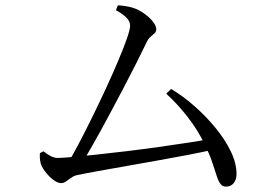

<svg xmlns="http://www.w3.org/2000/svg" viewBox="-20 -714 1040 713"><path d="M228.3 -102.4Q245.3 -129.1 268.6 -173Q292 -216.9 318.4 -270.6Q344.9 -324.3 370.7 -379.9Q396.6 -435.5 417.5 -484.9Q438.5 -534.4 450.9 -569.7Q463.2 -605 463.2 -618.3Q463.2 -634.6 449.4 -648.6Q435.5 -662.6 410.5 -676.2L417.7 -694.3Q432.5 -693.5 448.3 -690.9Q464.1 -688.3 475.3 -684.3Q495.5 -678 515.1 -664Q534.7 -650 547.5 -634.1Q560.3 -618.2 560.3 -605.1Q560.3 -596.8 554 -590.6Q547.8 -584.3 539.5 -577.6Q531.2 -570.9 525.7 -559.5Q510.7 -528.3 487.7 -482.4Q464.7 -436.5 437.2 -384.2Q409.7 -331.9 381.4 -279.3Q353.1 -226.7 327.1 -180.6Q301.1 -134.5 280.6 -102.4ZM207.3 -34Q197.3 -34 185.5 -41.1Q173.6 -48.2 162.4 -59.7Q151.2 -71.3 142.8 -83.6Q134.3 -96 131.2 -107.3Q128.8 -117.2 128.1 -126.2Q127.5 -135.2 128.1 -145.3L141.3 -152.1Q156.5 -140.2 169.2 -133.8Q181.8 -127.5 195.3 -127.5Q209.4 -127.5 247.2 -130.8Q285.1 -134.1 337.7 -139.8Q390.3 -145.5 450.2 -152.6Q510.2 -159.8 569.5 -168.2Q628.8 -176.6 680 -184.4Q731.2 -192.3 765.1 -198.7L773.5 -158.6Q731.2 -148.9 675.7 -138.3Q620.3 -127.7 560.4 -117.1Q500.6 -106.4 443.8 -96.4Q387.1 -86.4 340.3 -78Q293.5 -69.5 264.6 -63.3Q254.3 -61.1 244.2 -53.9Q234 -46.6 225.1 -40.3Q216.1 -34 207.3 -34ZM819.5 -20.9Q806.7 -20.9 799 -30.7Q791.3 -40.5 784.9 -60.4Q778.5 -80.2 768.6 -110Q758.7 -139.8 739.9 -178.7Q714.4 -231 677.9 -278.3Q641.3 -325.6 597.4 -366.2L615.3 -383.7Q658.1 -358.4 700.9 -321Q743.6 -283.6 779.3 -240.4Q815 -197.1 836.7 -152.6Q858.4 -108.1 858.4 -67.5Q858.4 -47.2 847.8 -34Q837.3 -20.9 819.5 -20.9Z"/></svg>

Font: Noto Serif HK ExtraLight
Style: Regular
Weight: 200
Designer: Ryoko NISHIZUKA 西塚涼子 (kana & ideographs); Frank Grießhammer (Latin, Greek & Cyrillic); Wenlong ZHANG 张文龙 (bopomofo); San
Foundry: Adobe
Version: Version 2.002-H1;hotconv 1.1.0;makeotfexe 2.6.0